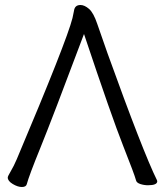

<svg xmlns="http://www.w3.org/2000/svg" viewBox="-20 -731 660 768"><path d="M609 -6Q609 10 572 10Q556 10 541 5Q526 0 524 -10Q518 -33 472.5 -148Q427 -263 316 -595Q188 -254 142 -141Q96 -28 87 6Q84 17 67.5 17Q51 17 31 5Q11 -7 11 -21Q11 -26 23 -46Q35 -66 47 -94Q247 -567 270 -659Q274 -677 276 -688Q279 -711 302 -711Q318 -711 336 -695.5Q354 -680 369 -635.5Q384 -591 410 -518Q553 -121 608 -10Q609 -8 609 -6Z"/></svg>

Font: QiushuiShotai
Style: Regular
Weight: 600
Designer: Fontworks Inc.
Foundry: Fontworks Inc.
Version: Version 1.250